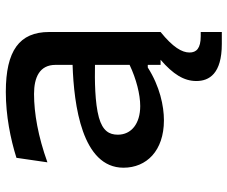

<svg xmlns="http://www.w3.org/2000/svg" viewBox="-81 -491 782 660"><g transform="rotate(-90 310.0 -161.0)"><path d="M530 0V-383C530 -485.5 465.5 -532 324 -532C243 -532 162.5 -516 97.5 -495.5L82 -389C171 -421 251 -435 317 -435C374 -435 417 -416 417 -361V-302.5C279 -298 63.5 -270 63.5 -127.5C63.5 -48.5 121.5 11.5 226.5 11.5C275.5 11.5 343 -2.5 408 -44H417V0H434.5C385 43 361.5 80 361.5 123C361.5 167 386.5 210.5 489 210.5H530V138H515.5C473.5 138 459.5 123 459.5 99.5C459.5 73.5 477.5 42.5 530 0ZM177 -147C177 -176.5 190 -199 236 -212C286.5 -226 365 -226.5 417 -225.5V-106.5C368.5 -83.5 315.5 -70 275.5 -70C215 -70 177 -100.5 177 -147Z"/></g></svg>

Font: Monaspace Argon Medium
Style: Regular
Weight: 500
Designer: Riley Cran & the Lettermatic Team
Foundry: Lettermatic
Version: Version 1.000 (Monaspace Argon)